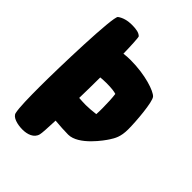

<svg xmlns="http://www.w3.org/2000/svg" viewBox="-213 -813 921 921"><g transform="rotate(45 247.5 -352.5)"><path d="M443 -544C426 -563 345 -592 242 -592C227 -592 212 -591 197 -589C196 -644 193 -697 190 -700C178 -712 159 -716 127 -716C99 -716 73 -709 54 -695C35 -681 25 -317 25 -196C25 -121 26 -52 33 -22C38 0 76 11 112 11C144 11 179 0 187 -32C190 -42 192 -80 194 -132C225 -129 261 -127 284 -127C355 -127 429 -233 441 -252C455 -274 470 -297 470 -349C470 -401 460 -525 443 -544ZM244 -287C228 -287 213 -288 197 -289C198 -336 199 -384 199 -430C211 -431 225 -432 238 -432C274 -432 294 -429 306 -425C309 -404 311 -368 311 -334C311 -320 311 -306 310 -292C286 -289 263 -287 244 -287Z"/></g></svg>

Font: Manosque
Style: Regular
Weight: 400
Designer: Ariel Martín Pérez
Foundry: Ariel Martín Pérez
Version: Version 1.005;hotconv 1.0.109;makeotfexe 2.5.65596